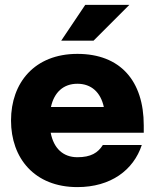

<svg xmlns="http://www.w3.org/2000/svg" viewBox="-20 -752 632 784"><path d="M296 12C432 12 525 -57 559 -160H400C380 -128 351 -110 296 -110C237 -110 199 -147 187 -210H567V-240C567 -422 471 -532 296 -532C121 -532 25 -414 25 -260C25 -106 121 12 296 12ZM188 -315C201 -375 239 -410 296 -410C353 -410 391 -375 404 -315ZM230 -586H362L508 -732H328Z"/></svg>

Font: Aspekta 800
Style: Regular
Weight: 800
Designer: Ivo Dolenc
Version: Version 2.000